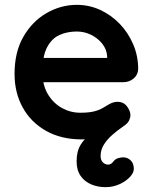

<svg xmlns="http://www.w3.org/2000/svg" viewBox="-20 -565 630 792"><path d="M416 207Q383 207 356 195.5Q329 184 312.5 160.5Q296 137 296 100Q296 59 313 31.5Q330 4 357.5 -14Q385 -32 417 -43.5Q449 -55 479 -63L398 -2Q379 3 358 6.5Q337 10 317 10Q232 10 169.5 -25.5Q107 -61 73.5 -122Q40 -183 40 -260Q40 -350 76.5 -413.5Q113 -477 172 -511Q231 -545 297 -545Q348 -545 393.5 -524Q439 -503 474 -466.5Q509 -430 529.5 -382Q550 -334 550 -280Q549 -256 531 -241Q513 -226 489 -226H107L77 -326H447L422 -305V-333Q420 -362 401.5 -385Q383 -408 355.5 -421.5Q328 -435 297 -435Q257 -435 225 -420.5Q193 -406 174 -369.5Q155 -333 155 -268Q155 -214 177.5 -176.5Q200 -139 235.5 -119.5Q271 -100 311 -100Q348 -100 370 -106Q392 -112 405.5 -120.5Q419 -129 430 -135Q448 -145 464 -145Q490 -145 504 -126Q518 -107 518 -90Q518 -80 512.5 -68Q507 -56 489 -44Q464 -27 442.5 -8Q421 11 408 32.5Q395 54 395 78Q395 96 404.5 105Q414 114 426 114Q438 114 447 102Q456 90 468.5 87Q481 84 488 84Q506 84 519 96.5Q532 109 532 132Q532 148 515.5 165.5Q499 183 472.5 195Q446 207 416 207Z"/></svg>

Font: zvoove
Style: Bold
Weight: 700
Designer: Vernon Adams (Nunito) & Andrew Paglinawan (Quicksand)
Foundry: zvoove
Version: Version 3.006